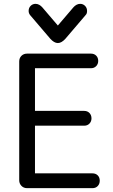

<svg xmlns="http://www.w3.org/2000/svg" viewBox="-20 -979 587 999"><path d="M121 0Q103 0 91.5 -12Q80 -24 80 -41V-659Q80 -677 91.5 -688.5Q103 -700 121 -700H162V0ZM138 -624V-700H453Q470 -700 480.5 -689.5Q491 -679 491 -662Q491 -646 480.5 -635Q470 -624 453 -624ZM126 -325V-402H418Q435 -402 445.5 -391Q456 -380 456 -363Q456 -347 445.5 -336Q435 -325 418 -325ZM145 0V-77H461Q478 -77 488.5 -66.5Q499 -56 499 -39Q499 -22 488.5 -11Q478 0 461 0ZM165 -959Q175 -959 184 -954Q193 -949 200 -941L306 -817H256L362 -941Q369 -949 378 -954Q387 -959 397 -959Q412 -959 422.5 -948.5Q433 -938 433 -922Q433 -916 431.5 -910.5Q430 -905 425 -900L320 -777Q311 -767 301 -761Q291 -755 281 -755Q271 -755 261 -761Q251 -767 242 -777L137 -900Q133 -905 131 -910.5Q129 -916 129 -922Q129 -938 139.5 -948.5Q150 -959 165 -959Z"/></svg>

Font: National Park
Style: Regular
Weight: 400
Designer: Andrea Herstowski, Ben Hoepner
Version: Version 1.009